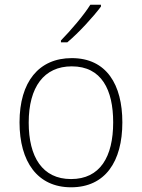

<svg xmlns="http://www.w3.org/2000/svg" viewBox="-20 -786 603 816"><path d="M239 -614V-606H266C315 -647 376 -714 409 -758V-766H364C336 -721 281 -657 239 -614ZM282 10C427 10 500 -99 500 -266C500 -426 433 -539 285 -539C145 -539 63 -438 63 -266C63 -99 139 10 282 10ZM282 -25C160 -25 102 -119 102 -265C102 -416 167 -504 285 -504C412 -504 461 -404 461 -266C461 -119 405 -25 282 -25Z"/></svg>

Font: Noto Sans Mono SemiCondensed ExtraLight
Style: Regular
Weight: 200
Width: 4
Designer: Monotype Design Team
Foundry: Monotype Imaging Inc.
Version: Version 2.014